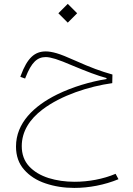

<svg xmlns="http://www.w3.org/2000/svg" viewBox="-20 -632 679 978"><path d="M213.4 -370.1C156.2 -370.1 119.1 -336.4 86.4 -248.5L83.5 -240.7L107.9 -231.9L110.8 -239.3C140.1 -313 168.5 -341.3 213.4 -341.3C225.6 -341.3 242.2 -337.9 263.2 -331.5C283.7 -325.2 313 -313.5 350.6 -297.4C422.4 -267.6 473.6 -247.6 522.5 -234.4V-229.5C439.9 -215.8 350.6 -189.9 271 -150.9C152.3 -92.3 61.5 -5.4 61.5 114.3C61.5 161.6 75.2 201.2 103 232.4C130.4 263.7 166.5 287.1 211.9 302.2C256.8 317.4 305.7 325.2 358.4 325.2C433.1 325.2 512.7 310.1 583.5 280.8L568.8 253.4C504.9 280.3 430.7 293.9 359.9 293.9C312.5 293.9 268.6 287.6 227.5 274.9C186.5 261.7 153.3 242.2 128.4 215.3C103.5 188.5 90.8 153.8 90.8 112.3C90.8 37.6 131.3 -24.9 195.8 -73.7C291.5 -146.5 432.6 -191.9 551.8 -208.5L552.7 -252.4C522.9 -260.7 494.1 -270 465.3 -280.8C436.5 -291.5 402.3 -305.7 363.3 -323.2C321.8 -341.8 290.5 -354.5 268.6 -360.8C246.6 -367.2 228 -370.1 213.4 -370.1ZM325.2 -516.6 373 -564.5 325.2 -612.3 277.3 -564.5Z"/></svg>

Font: Estedad Thin
Style: Regular
Weight: 100
Designer: Amin Abedi
Version: Version 7.3